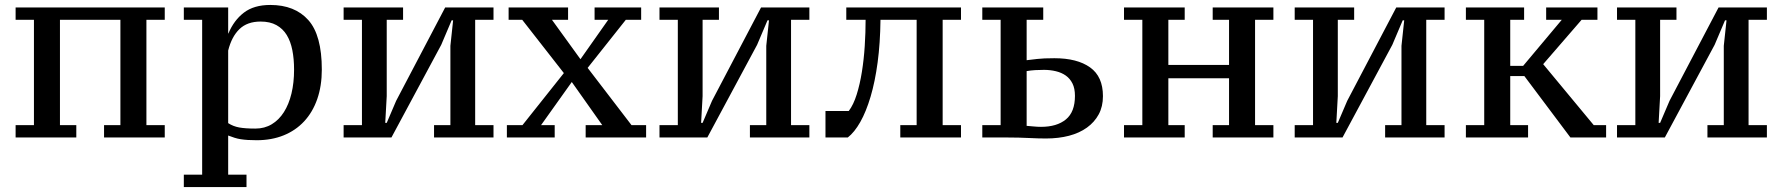

<svg xmlns="http://www.w3.org/2000/svg" viewBox="-20 -555 7195 775"><path d="M288 0H43V-50H117V-475H43V-525H645V-475H571V-50H645V0H400V-50H466V-475H222V-50H288Z M975 200H722V150H796V-475H722V-525H901V-420H902Q924 -473 964.5 -504Q1005 -535 1071 -535Q1170 -535 1224.5 -474Q1279 -413 1279 -274Q1279 -208 1260.5 -155Q1242 -102 1207.5 -65Q1173 -28 1124.5 -8.5Q1076 11 1016 11Q996 11 980.5 10Q965 9 952 7Q939 5 926.5 1Q914 -3 901 -8V150H975ZM1032 -468Q978 -468 946.5 -437.5Q915 -407 901 -351V-58Q921 -45 945.5 -40.5Q970 -36 1011 -36Q1048 -36 1077 -53.5Q1106 -71 1126 -102.5Q1146 -134 1156.5 -177.5Q1167 -221 1167 -274Q1167 -317 1160 -352.5Q1153 -388 1137.5 -413.5Q1122 -439 1096 -453.5Q1070 -468 1032 -468Z M1367 -525H1607V-475H1541V-167L1535 -59H1541L1579 -148L1777 -525H1972V-475H1898V-50H1972V0H1732V-50H1798V-370L1809 -473H1803L1761 -374L1560 0H1367V-50H1441V-475H1367Z M2352 -281 2529 -50H2588V0H2344V-50H2411L2288 -224L2164 -50H2219V0H2026V-50H2089L2256 -260L2088 -475H2033V-525H2273V-475H2208L2323 -316L2435 -475H2380V-525H2568V-475H2506Z M2642 -525H2882V-475H2816V-167L2810 -59H2816L2854 -148L3052 -525H3247V-475H3173V-50H3247V0H3007V-50H3073V-370L3084 -473H3078L3036 -374L2835 0H2642V-50H2716V-475H2642Z M3406 -107Q3425 -132 3438 -173.5Q3451 -215 3459 -265Q3467 -315 3470.5 -369.5Q3474 -424 3474 -475H3396V-525H3859V-475H3785V-50H3859V0H3614V-50H3680V-475H3534Q3533 -381 3522.5 -303Q3512 -225 3494 -164.5Q3476 -104 3452.5 -62.5Q3429 -21 3402 0H3312V-107Z M4124 -312Q4142 -314 4166.5 -317Q4191 -320 4236 -320Q4328 -320 4380 -283Q4432 -246 4432 -167Q4432 -125 4415 -93.5Q4398 -62 4367.5 -40Q4337 -18 4295 -7Q4253 4 4202 4Q4172 4 4132 2Q4092 0 4049 0H3945V-50H4019V-475H3945V-525H4191V-475H4124ZM4124 -47Q4138 -46 4153 -44.5Q4168 -43 4182 -43Q4246 -43 4282.5 -73Q4319 -103 4319 -168Q4319 -198 4309 -218Q4299 -238 4282 -250Q4265 -262 4242 -267.5Q4219 -273 4194 -273Q4177 -273 4159 -272Q4141 -271 4124 -268Z M4762 0H4517V-50H4591V-475H4517V-525H4762V-475H4696V-293H4941V-475H4875V-525H5120V-475H5046V-50H5120V0H4875V-50H4941V-239H4696V-50H4762Z M5206 -525H5446V-475H5380V-167L5374 -59H5380L5418 -148L5616 -525H5811V-475H5737V-50H5811V0H5571V-50H5637V-370L5648 -473H5642L5600 -374L5399 0H5206V-50H5280V-475H5206Z M6221 -525H6428V-475H6364L6209 -296L6413 -50H6463V0H6319L6133 -248H6076V-50H6148V0H5897V-50H5971V-475H5897V-525H6132V-475H6076V-289H6128L6284 -475H6221Z M6507 -525H6747V-475H6681V-167L6675 -59H6681L6719 -148L6917 -525H7112V-475H7038V-50H7112V0H6872V-50H6938V-370L6949 -473H6943L6901 -374L6700 0H6507V-50H6581V-475H6507Z"/></svg>

Font: PT Serif Caption
Style: Regular
Weight: 400
Designer: A.Korolkova, O.Umpeleva, V.Yefimov
Foundry: ParaType Ltd
Version: Version 1.000W OFL